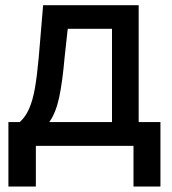

<svg xmlns="http://www.w3.org/2000/svg" viewBox="-20 -550 650 724"><path d="M11.7 -89.8H54.7Q76.2 -108.9 89.8 -140.1Q103.5 -171.4 111.6 -217Q119.6 -262.7 126 -333L142.6 -530.3H502.9V-89.8H585V153.3H483.4V0H115.2V153.3H11.7ZM402.3 -89.8V-441.4H235.4L223.6 -333Q215.3 -239.3 202.9 -181.6Q190.4 -124 166 -89.8Z"/></svg>

Font: Pretendard Std Medium
Style: Regular
Weight: 500
Designer: Base glyphs from Inter by Rasmus Andersson; Hangeul glyphs from Noto Sans CJK(Source Han Sans) by Jang Soo-young and Kan
Foundry: Kil Hyung-jin
Version: Version 1.309